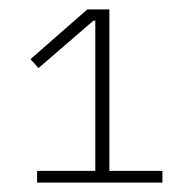

<svg xmlns="http://www.w3.org/2000/svg" viewBox="-20 -718 410 409"><path d="M326 -329V-354H213V-698H166L45 -592L62 -573L179 -674H183V-354H59V-329Z"/></svg>

Font: IBM Plex Arabic ExtraLight
Style: Regular
Weight: 200
Designer: Mike Abbink, Paul van der Laan, Pieter van Rosmalen, Wael Morcos, Khajak Apelian
Foundry: Bold Monday
Version: Version 1.0